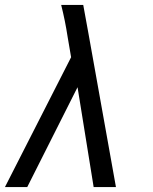

<svg xmlns="http://www.w3.org/2000/svg" viewBox="-21 -755 617 775"><path d="M-1 0H89L292 -403L357 0H447L336 -620L315 -735H226Q234 -703 240.5 -671Q247 -639 252 -606L266 -524Z"/></svg>

Font: Iosevka Sparkle Oblique
Style: Regular
Weight: 400
Italic angle: -9°
Designer: Belleve Invis
Foundry: Belleve Invis
Version: Version 4.5.0; ttfautohint (v1.8.3)